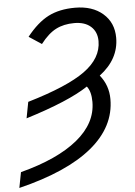

<svg xmlns="http://www.w3.org/2000/svg" viewBox="-94 -744 699 997"><g transform="rotate(-5 255.5 -245.5)"><path d="M-34.2 208.5 -18.6 127.4Q175.3 76.7 279.1 -8.1Q382.8 -92.8 382.8 -204.1Q382.8 -257.8 360.8 -285.6Q260.3 -218.3 34.7 -148.4L50.8 -232.9Q259.3 -294.4 350.6 -360.6Q441.9 -426.8 441.9 -515.6Q441.9 -563.5 410.6 -591.6Q379.4 -619.6 324.2 -619.6Q269.5 -619.6 228.5 -598.6Q187.5 -577.6 147.9 -525.9L82 -569.3Q137.7 -639.6 195.6 -669.2Q253.4 -698.7 335 -698.7Q425.3 -698.7 480 -651.1Q534.7 -603.5 534.7 -524.9Q534.7 -413.6 432.6 -336.4Q477.1 -281.7 477.1 -210Q477.1 -65.9 347.9 40.3Q218.8 146.5 -34.2 208.5Z"/></g></svg>

Font: Liberation Sans
Style: Italic
Weight: 400
Italic angle: -12°
Designer: Steve Matteson
Foundry: Ascender Corporation
Version: Version 2.1.5